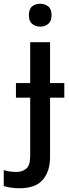

<svg xmlns="http://www.w3.org/2000/svg" viewBox="-78 -764 370 1024"><path d="M76 -683Q76 -716 93.5 -730Q111 -744 137 -744Q161 -744 179 -730Q197 -716 197 -683Q197 -651 179 -636.5Q161 -622 137 -622Q111 -622 93.5 -636.5Q76 -651 76 -683ZM26 240Q0 240 -21.5 236.5Q-43 233 -58 228V143Q-42 148 -26 150.5Q-10 153 10 153Q41 153 62 135.5Q83 118 83 69V-243H7V-321H83V-539H189V-321H265V-243H189V74Q189 149 150.5 194.5Q112 240 26 240Z"/></svg>

Font: Noto Sans Medium
Style: Regular
Weight: 500
Designer: Monotype Design Team
Foundry: Monotype Imaging Inc.
Version: Version 2.007